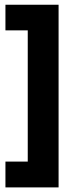

<svg xmlns="http://www.w3.org/2000/svg" viewBox="-20 -712 294 822"><path d="M230.8 90.3H98.8V-676.7H230.8ZM230.8 90.3H3.3V-20.2H230.8ZM230.8 -582H3.3V-691.7H230.8Z"/></svg>

Font: Bricolage Grotesque 96pt ExtraBold Condensed
Style: Regular
Weight: 800
Width: 3
Version: Version 1.001;gftools[0.9.33.dev8+g029e19f]